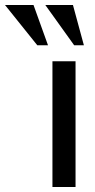

<svg xmlns="http://www.w3.org/2000/svg" viewBox="-141 -743 376 763"><path d="M67.4 0V-499.5H159.2V0ZM7.3 -563 -121.1 -723.1H-7.8L49.8 -563ZM153.8 -563 39.1 -723.1H148.9L192.4 -563Z"/></svg>

Font: Pontano Sans Medium
Style: Regular
Weight: 500
Designer: Vernon Adams
Foundry: Vernon Adams
Version: Version 2.001